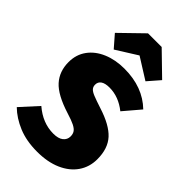

<svg xmlns="http://www.w3.org/2000/svg" viewBox="-292 -1061 1172 1172"><g transform="rotate(45 294.0 -475.0)"><path d="M556 -621 465 -514Q395 -570 316 -570Q279 -570 260 -557Q241 -544 241 -520Q241 -502 251.5 -490.5Q262 -479 286.5 -469Q311 -459 366 -441Q476 -406 524.5 -353Q573 -300 573 -208Q573 -141 537.5 -89.5Q502 -38 436 -9Q370 20 280 20Q188 20 118 -9Q48 -38 0 -85L101 -196Q180 -128 272 -128Q315 -128 337 -145.5Q359 -163 359 -191Q359 -212 349.5 -226Q340 -240 316 -252Q292 -264 246 -278Q125 -316 77 -369.5Q29 -423 29 -503Q29 -568 64 -616Q99 -664 160.5 -690Q222 -716 299 -716Q458 -716 556 -621ZM103 -829 248 -970H366L511 -829L444 -752L307 -838L170 -752Z"/></g></svg>

Font: FiraGO Heavy
Style: Regular
Weight: 900
Designer: bBox Type
Foundry: bBox Type GmbH
Version: Version 1.001